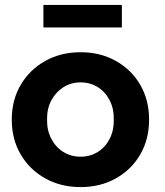

<svg xmlns="http://www.w3.org/2000/svg" viewBox="-20 -753 673 783"><path d="M28 -265Q28 -345 64.5 -407Q101 -469 164.5 -504.5Q228 -540 309 -540Q389 -540 452.5 -504.5Q516 -469 552 -407Q588 -345 588 -265Q588 -185 552 -123Q516 -61 452.5 -25.5Q389 10 309 10Q228 10 164.5 -25.5Q101 -61 64.5 -123Q28 -185 28 -265ZM444 -265Q445 -309 427.5 -343.5Q410 -378 379 -397.5Q348 -417 309 -417Q269 -417 238 -397Q207 -377 189 -343Q171 -309 172 -265Q171 -222 189 -187.5Q207 -153 238 -133.5Q269 -114 309 -114Q348 -114 379 -133.5Q410 -153 427.5 -187.5Q445 -222 444 -265ZM157 -641V-733H477V-641Z"/></svg>

Font: Our Lexend SemiBold
Style: Regular
Weight: 600
Designer: Bonnie Shaver-Troup, Thomas Jockin
Foundry: Lexend
Version: Version 1.007